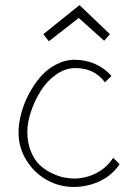

<svg xmlns="http://www.w3.org/2000/svg" viewBox="-20 -738 537 758"><path d="M172.9 -575.2 291 -667 391.1 -577.1 414.1 -603 293.9 -717.8 150.9 -603ZM277.8 -33.2H272.9Q253.9 -33.2 231.9 -37.6Q210 -42 183.6 -54.7Q157.2 -67.4 136.7 -86.7Q116.2 -106 102.1 -139.9Q87.9 -173.8 87.9 -216.8Q87.9 -254.4 102.5 -298.1Q117.2 -341.8 141.4 -380.1Q165.5 -418.5 201.7 -443.8Q237.8 -469.2 276.9 -469.2Q353.5 -469.2 394 -413.1L419.9 -438Q394 -468.3 356.2 -485.1Q318.4 -502 274.9 -502Q236.3 -502 200.4 -482.9Q164.6 -463.9 138.4 -433.1Q112.3 -402.3 92.8 -364.5Q73.2 -326.7 63.2 -287.8Q53.2 -249 53.2 -214.8Q53.2 -156.2 83.5 -106.4Q113.8 -56.6 163.6 -28.3Q213.4 0 269 0H278.8Q334.5 -2.4 379.4 -25.4Q424.3 -48.3 452.1 -89.8L426.8 -115.2Q404.3 -79.1 365 -57.1Q325.7 -35.2 277.8 -33.2Z"/></svg>

Font: Comic Neue Angular Light
Style: Regular
Weight: 300
Designer: Craig Rozynski
Foundry: Craig Rozynski
Version: Version 2.003